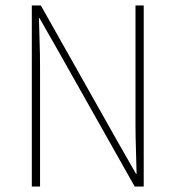

<svg xmlns="http://www.w3.org/2000/svg" viewBox="-20 -680 640 700"><path d="M96 0V-660H129L403 -174L476 -46H478Q477 -93 475.5 -139Q474 -185 474 -231V-660H504V0H471L197 -486L124 -614H122Q123 -567 124.5 -523.5Q126 -480 126 -433V0Z"/></svg>

Font: Source Code Pro ExtraLight
Style: Regular
Weight: 200
Monospace: yes
Designer: Paul D. Hunt, Teo Tuominen
Foundry: Adobe
Version: Version 1.026;hotconv 1.1.0;makeotfexe 2.6.0